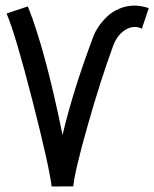

<svg xmlns="http://www.w3.org/2000/svg" viewBox="-20 -677 560 697"><path d="M167.5 0Q158.2 -75.7 97.4 -313.2Q36.6 -550.8 3.9 -627.9L81.1 -653.8Q145 -493.7 207 -187Q245.6 -350.6 319.8 -546.9Q326.2 -563.5 338.4 -581.3Q350.6 -599.1 368.7 -616.7Q386.7 -634.3 413.1 -645.5Q439.5 -656.7 468.3 -656.7Q492.7 -656.7 520 -647.5L495.1 -572.8Q482.4 -579.1 469.7 -579.1Q446.3 -579.1 424.8 -561.5Q403.3 -543.9 391.1 -511.7Q344.7 -385.3 297.9 -220Q251 -54.7 246.1 -0.5Z"/></svg>

Font: Fantasque Sans Mono
Style: Regular
Weight: 400
Monospace: yes
Designer: Jany Belluz
Version: Version 1.8.0 ; ttfautohint (v1.8.2)